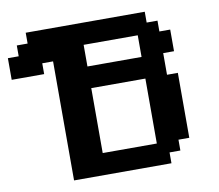

<svg xmlns="http://www.w3.org/2000/svg" viewBox="-91 -984 1244 1092"><g transform="rotate(-10 531.0 -437.5)"><path d="M250 0H812.5V-62.5H875V-125H937.5V-500H875V-625H937.5V-750H875V-812.5H812.5V-875H125V-812.5H62.5V-750H0V-625H187.5V-687.5H250ZM750 -125H437.5V-500H750ZM750 -625H437.5V-750H750Z"/></g></svg>

Font: Faithful 32x
Style: Semibold
Weight: 400
Foundry: Faithful Resource Pack
Version: Version 1.0; January 27, 2023